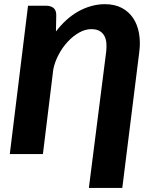

<svg xmlns="http://www.w3.org/2000/svg" viewBox="-20 -756 740 942"><path d="M254.5 -601.5Q278 -632.5 305.5 -657.5Q333 -682.5 363.8 -699.8Q394.5 -717 427.5 -726.2Q460.5 -735.5 494.5 -735.5Q543 -735.5 577.8 -717Q612.5 -698.5 633.5 -666.8Q654.5 -635 662 -592.5Q669.5 -550 663.5 -502.5L580 166H416L501 -502.5Q503.5 -524 502 -543.8Q500.5 -563.5 492.5 -579Q484.5 -594.5 469 -603.8Q453.5 -613 428 -613Q398 -613 368 -596Q338 -579 312.2 -551.2Q286.5 -523.5 267.8 -488.2Q249 -453 241.5 -416L190.5 0H28L117.5 -728H205Q229 -728 242.8 -716.8Q256.5 -705.5 256 -680Z"/></svg>

Font: Lato ExtraBold
Style: Italic
Weight: 800
Italic angle: -7°
Designer: Lukasz Dziedzic with Adam Twardoch and Botio Nikoltchev
Foundry: tyPoland Lukasz Dziedzic
Version: Version 2.015; 2015-08-06; http://www.latofonts.com/